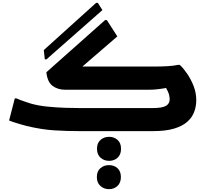

<svg xmlns="http://www.w3.org/2000/svg" viewBox="-20 -922 1451 1350"><path d="M500 -403 473 -454H1060Q1109 -454 1155.5 -456.5Q1202 -459 1232 -466H1244Q1269 -443 1295.5 -404.5Q1322 -366 1341 -318Q1360 -270 1360 -217Q1360 -175 1345.5 -135.5Q1331 -96 1296.5 -65.5Q1262 -35 1203 -17.5Q1144 0 1055 0H541Q451 0 362 -5.5Q273 -11 168 -36Q149 -41 125 -48Q101 -55 79 -62Q57 -69 44 -75L84 -230H96Q107 -225 126.5 -217.5Q146 -210 165.5 -204Q185 -198 196 -194Q248 -179 312 -172.5Q376 -166 439 -164Q502 -162 549 -162H1049Q1120 -162 1146.5 -177.5Q1173 -193 1173 -223Q1173 -251 1160.5 -278.5Q1148 -306 1136 -320L1214 -317Q1169 -307 1137 -301.5Q1105 -296 1078.5 -293.5Q1052 -291 1023 -291H438Q386 -291 349.5 -318.5Q313 -346 306 -414L719 -781H731L805 -666ZM288 -570 656 -902H668L700 -851L307 -505H295ZM747 209Q712 209 687 187Q662 165 662 124Q662 83 687 61.5Q712 40 747 40Q782 40 806.5 61.5Q831 83 831 124Q831 165 807 187Q783 209 747 209ZM746 408Q711 408 686 385.5Q661 363 661 323Q661 282 686 260.5Q711 239 746 239Q782 239 806 260.5Q830 282 830 323Q830 363 806 385.5Q782 408 746 408Z"/></svg>

Font: Kufam ExtraBold
Style: Regular
Weight: 800
Designer: Wael Morcos, Artur Schmal
Foundry: Original Type
Version: Version 1.300; ttfautohint (v1.8.3)